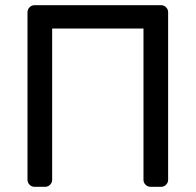

<svg xmlns="http://www.w3.org/2000/svg" viewBox="-20 -720 754 740"><path d="M628 -673V-27Q628 -16 620 -8Q612 0 601 0H560Q549 0 541 -8Q533 -16 533 -27V-610H181V-27Q181 -16 173 -8Q165 0 154 0H113Q102 0 94 -8Q86 -16 86 -27V-673Q86 -684 94 -692Q102 -700 113 -700H601Q612 -700 620 -692Q628 -684 628 -673Z"/></svg>

Font: Contemporary
Style: Regular
Weight: 400
Designer: Victor Tran
Foundry: Victor Tran
Version: Version 1.100